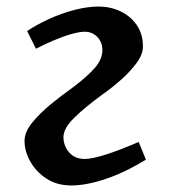

<svg xmlns="http://www.w3.org/2000/svg" viewBox="-20 -553 522 587"><path d="M63 -458Q91 -477 129 -494.5Q167 -512 207 -522.5Q247 -533 282 -533Q317 -533 348 -518.5Q379 -504 398 -476.5Q417 -449 417 -411Q417 -387 398 -361Q379 -335 351 -310Q323 -285 293 -264Q242 -227 208 -194Q174 -161 174 -134Q174 -107 191.5 -87Q209 -67 239 -67Q283 -67 404 -119L426 -65Q361 -25 302 -5.5Q243 14 198 14Q154 14 122 -7Q90 -28 72.5 -59.5Q55 -91 55 -122Q55 -149 78 -177.5Q101 -206 135 -234Q169 -262 203 -286Q247 -319 270 -345.5Q293 -372 293 -400Q293 -424 277.5 -440Q262 -456 239 -456Q223 -456 197 -448.5Q171 -441 143 -429Q115 -417 90 -404Z"/></svg>

Font: Literata 7pt Medium
Style: Italic
Weight: 500
Italic angle: -2°
Designer: Latin by Veronika Burian and Jose Scaglione. Greek by Irene Vlachou. Cyrillic by Vera Evstafieva
Foundry: TypeTogether
Version: Version 3.002